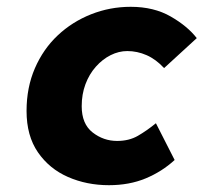

<svg xmlns="http://www.w3.org/2000/svg" viewBox="-20 -532 640 564"><path d="M300 12Q235 12 180 -12Q125 -36 91.5 -84.5Q58 -133 58 -206Q58 -275 82.5 -331.5Q107 -388 149.5 -428Q192 -468 247.5 -490Q303 -512 364 -512Q432 -512 481.5 -483.5Q531 -455 558 -420L462 -332Q438 -358 410.5 -370Q383 -382 354 -382Q329 -382 305 -370Q281 -358 261.5 -336Q242 -314 231 -284.5Q220 -255 220 -220Q220 -168 252 -143Q284 -118 324 -118Q359 -118 385 -133Q411 -148 438 -170L493 -62Q456 -28 408 -8Q360 12 300 12Z"/></svg>

Font: Source Code Pro ExtraLight Black
Style: Italic
Weight: 900
Italic angle: -11°
Monospace: yes
Version: Version 1.016;hotconv 1.0.116;makeotfexe 2.5.65601